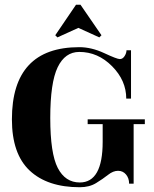

<svg xmlns="http://www.w3.org/2000/svg" viewBox="-20 -771 648 806"><path d="M221 -614 212 -623 299 -751H318L406 -623L397 -614L309 -654ZM315 15Q179 15 104.5 -55Q30 -125 30 -270Q30 -573 313 -573Q364 -573 417.5 -548Q471 -523 483 -523Q495 -523 503 -535.5Q511 -548 511 -560H530V-357H510Q510 -433 450.5 -493Q391 -553 313 -553Q253 -553 222 -488.5Q191 -424 191 -275.5Q191 -127 222.5 -66Q254 -5 315 -5Q411 -5 411 -176V-250H348V-270H588V-250H541V0H522Q522 -23 509 -38.5Q496 -54 475.5 -54Q455 -54 433.5 -37Q412 -20 383.5 -2.5Q355 15 315 15Z"/></svg>

Font: Rozha One
Style: Regular
Weight: 400
Designer: Tim Donaldson, Indian Type Foundry
Foundry: Indian Type Foundry
Version: Version 1.301;PS 1.0;hotconv 1.0.78;makeotf.lib2.5.61930; tt